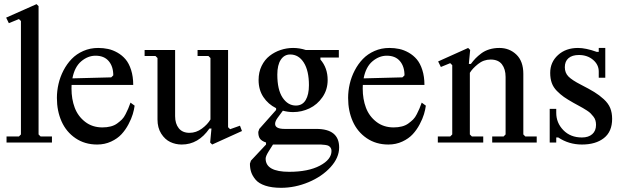

<svg xmlns="http://www.w3.org/2000/svg" viewBox="-20 -691 3027 931"><path d="M81.5 -39.1V-588.9L71.8 -598.6L22.9 -578.6L9.8 -605.5L157.2 -670.9L167 -661.1V-39.1L176.8 -29.3H231.9V0H11.7V-29.3H71.8Z M632.8 -178.7Q630.4 -159.7 623.8 -137.5Q617.2 -115.2 603 -88.4Q588.9 -61.5 569.3 -40.3Q549.8 -19 518.8 -4.6Q487.8 9.8 451.2 9.8Q391.1 9.8 346.2 -20.8Q301.3 -51.3 278.6 -102.1Q255.9 -152.8 255.9 -216.3Q255.9 -250 263.7 -283.9Q271.5 -317.9 287.8 -349.4Q304.2 -380.9 327.4 -405Q350.6 -429.2 383.8 -443.8Q417 -458.5 456.1 -458.5Q481 -458.5 503.9 -453.6Q526.9 -448.7 549.6 -435.8Q572.3 -422.9 588.9 -403.3Q605.5 -383.8 615.7 -351.8Q626 -319.8 626 -279.3H327.1Q326.7 -273.9 326.7 -261.7Q326.7 -210.4 342.3 -168.9Q357.9 -127.4 392.8 -100.3Q427.7 -73.2 476.6 -73.2Q498.5 -73.2 516.6 -77.9Q534.7 -82.5 548.1 -92.3Q561.5 -102.1 571.3 -111.8Q581.1 -121.6 589.1 -137.7Q597.2 -153.8 601.8 -164.6Q606.4 -175.3 612.8 -193.4ZM443.4 -420.9Q406.2 -420.9 374 -393.8Q341.8 -366.7 331.1 -311L519.5 -315.9L529.3 -325.7Q529.3 -368.7 507.1 -394.8Q484.9 -420.9 443.4 -420.9Z M898.9 -46.9Q931.2 -46.9 959 -67.4Q986.8 -87.9 1000.5 -111.8V-409.7L990.7 -419.4H938V-448.7H1085.9V-74.2L1095.7 -64.5L1143.6 -81.5L1153.3 -55.7L1008.8 9.8L999 0L1005.4 -67.9H995.6Q941.9 9.8 861.3 9.8Q831.5 9.8 805.7 -2.4Q779.8 -14.6 761.7 -43Q743.7 -71.3 743.7 -111.8V-409.7L733.9 -419.4H681.2V-448.7H829.1V-127.9Q829.1 -91.3 846.9 -69.1Q864.7 -46.9 898.9 -46.9Z M1191.9 102.5 1196.8 87.9 1270 9.8V0Q1248.5 -7.3 1240.5 -18.6Q1232.4 -29.8 1232.4 -51.3L1237.3 -65.9L1318.8 -157.7V-166.5Q1280.3 -185.5 1257.1 -220.5Q1233.9 -255.4 1233.9 -303.2Q1233.9 -340.8 1248.5 -371.1Q1263.2 -401.4 1287.4 -420.2Q1311.5 -439 1340.8 -448.7Q1370.1 -458.5 1401.4 -458.5Q1432.1 -458.5 1462.4 -448.7H1623V-412.1H1533.7V-402.3Q1568.8 -361.8 1568.8 -303.2Q1568.8 -256.3 1543.7 -220Q1518.6 -183.6 1480.7 -165.5Q1442.9 -147.5 1401.4 -147.5Q1376.5 -147.5 1351.6 -154.3L1326.7 -120.6Q1314 -103.5 1314 -90.3Q1314 -65.9 1360.4 -65.9H1513.7Q1624.5 -65.9 1624.5 23.9Q1624.5 73.7 1583 119.4Q1541.5 165 1476.1 192.4Q1410.6 219.7 1342.8 219.7Q1297.9 219.7 1266.4 209.2Q1234.9 198.7 1219.5 180.4Q1204.1 162.1 1198 143.6Q1191.9 125 1191.9 102.5ZM1324.7 -329.1Q1324.7 -255.9 1350.3 -217.5Q1376 -179.2 1414.6 -179.2Q1446.3 -179.2 1462.2 -205.8Q1478 -232.4 1478 -277.8Q1478 -348.1 1453.1 -387.5Q1428.2 -426.8 1387.2 -426.8Q1358.4 -426.8 1341.6 -401.4Q1324.7 -376 1324.7 -329.1ZM1514.2 9.8H1303.7L1282.2 43.9Q1268.1 66.4 1268.1 78.1Q1268.1 142.1 1382.3 142.1Q1474.6 142.1 1531 112.3Q1587.4 82.5 1587.4 41Q1587.4 31.7 1583.3 25.6Q1579.1 19.5 1573.7 16.4Q1568.4 13.2 1556.9 11.7Q1545.4 10.3 1537.8 10Q1530.3 9.8 1514.2 9.8Z M2044.9 -178.7Q2042.5 -159.7 2035.9 -137.5Q2029.3 -115.2 2015.1 -88.4Q2001 -61.5 1981.4 -40.3Q1961.9 -19 1930.9 -4.6Q1899.9 9.8 1863.3 9.8Q1803.2 9.8 1758.3 -20.8Q1713.4 -51.3 1690.7 -102.1Q1668 -152.8 1668 -216.3Q1668 -250 1675.8 -283.9Q1683.6 -317.9 1700 -349.4Q1716.3 -380.9 1739.5 -405Q1762.7 -429.2 1795.9 -443.8Q1829.1 -458.5 1868.2 -458.5Q1893.1 -458.5 1916 -453.6Q1939 -448.7 1961.7 -435.8Q1984.4 -422.9 2001 -403.3Q2017.6 -383.8 2027.8 -351.8Q2038.1 -319.8 2038.1 -279.3H1739.3Q1738.8 -273.9 1738.8 -261.7Q1738.8 -210.4 1754.4 -168.9Q1770 -127.4 1804.9 -100.3Q1839.8 -73.2 1888.7 -73.2Q1910.6 -73.2 1928.7 -77.9Q1946.8 -82.5 1960.2 -92.3Q1973.6 -102.1 1983.4 -111.8Q1993.2 -121.6 2001.2 -137.7Q2009.3 -153.8 2013.9 -164.6Q2018.6 -175.3 2024.9 -193.4ZM1855.5 -420.9Q1818.4 -420.9 1786.1 -393.8Q1753.9 -366.7 1743.2 -311L1931.6 -315.9L1941.4 -325.7Q1941.4 -368.7 1919.2 -394.8Q1897 -420.9 1855.5 -420.9Z M2172.9 -39.1V-375L2163.1 -384.8L2117.7 -366.2L2104.5 -393.1L2250 -458.5L2259.8 -448.7L2253.4 -380.9H2263.2Q2274.9 -396.5 2285.9 -408Q2296.9 -419.4 2313.7 -432.1Q2330.6 -444.8 2353 -451.7Q2375.5 -458.5 2401.4 -458.5Q2450.2 -458.5 2483.9 -426.3Q2517.6 -394 2517.6 -333V-39.1L2527.3 -29.3H2582.5V0H2366.7V-29.3H2421.9L2431.6 -39.1V-317.9Q2431.6 -356 2413.8 -379.2Q2396 -402.3 2358.9 -402.3Q2325.2 -402.3 2297.9 -380.4Q2270.5 -358.4 2258.3 -337.9V-39.1L2268.1 -29.3H2323.2V0H2103V-29.3H2163.1Z M2915 -314H2883.3V-344.2Q2883.3 -377.4 2855.7 -400.9Q2828.1 -424.3 2787.1 -424.3Q2754.4 -424.3 2736.6 -408.9Q2718.8 -393.6 2718.8 -365.2Q2718.8 -337.9 2736.3 -320.1Q2753.9 -302.2 2796.9 -280.3Q2837.9 -259.3 2861.8 -244.6Q2885.7 -230 2907.7 -210Q2929.7 -189.9 2939 -167Q2948.2 -144 2948.2 -114.7Q2948.2 -52.7 2908.4 -21.5Q2868.7 9.8 2801.8 9.8Q2738.3 9.8 2687 -24.4H2677.2V0H2645.5V-163.1H2677.2V-144Q2677.2 -95.2 2711.7 -59.8Q2746.1 -24.4 2801.8 -24.4Q2833.5 -24.4 2851.8 -40.5Q2870.1 -56.6 2870.1 -85.4Q2870.1 -97.2 2867.2 -107.2Q2864.3 -117.2 2857.2 -126Q2850.1 -134.8 2844 -141.1Q2837.9 -147.5 2825.7 -155.3Q2813.5 -163.1 2805.9 -167.5Q2798.3 -171.9 2783 -180.2Q2767.6 -188.5 2760.7 -192.4Q2731.4 -209 2714.4 -220.9Q2697.3 -232.9 2680.2 -250.2Q2663.1 -267.6 2655.5 -288.8Q2647.9 -310.1 2647.9 -337.4Q2647.9 -389.6 2685.8 -424.1Q2723.6 -458.5 2782.7 -458.5Q2820.3 -458.5 2873.5 -439.5H2883.3V-458.5H2915Z"/></svg>

Font: Happy Times at the IKOB
Style: Regular
Weight: 400
Designer: Lucas Le Bihan
Foundry: Lucas Le Bihan
Version: Version 1.000;PS 1.0;hotconv 1.0.88;makeotf.lib2.5.647800